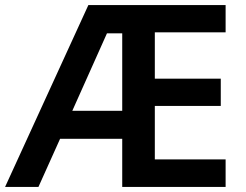

<svg xmlns="http://www.w3.org/2000/svg" viewBox="-20 -734 965 754"><path d="M866 0H460V-189H216L131 0H0L327 -714H866V-607H588V-425H847V-318H588V-108H866ZM264 -299H460V-603H400Z"/></svg>

Font: Noto Sans SemiBold
Style: Regular
Weight: 600
Designer: Monotype Design Team
Foundry: Monotype Imaging Inc.
Version: Version 2.007